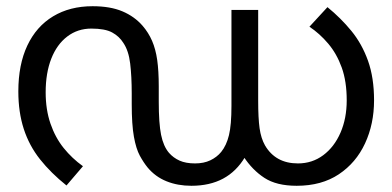

<svg xmlns="http://www.w3.org/2000/svg" viewBox="-20 -586 1263 618"><path d="M596 12Q552 12 516 -2.5Q480 -17 455 -47Q442 -63 430 -85Q418 -107 411 -146Q404 -185 404 -251V-285Q404 -340 399 -381.5Q394 -423 377 -448Q364 -469 341 -481.5Q318 -494 274 -494Q230 -494 196.5 -468.5Q163 -443 145 -397Q127 -351 127 -289Q127 -233 142.5 -188Q158 -143 185 -109.5Q212 -76 247 -51L194 11Q144 -29 109 -73Q74 -117 56.5 -171Q39 -225 39 -292Q39 -378 68 -439.5Q97 -501 151 -533.5Q205 -566 278 -566Q335 -566 374 -549.5Q413 -533 439 -503Q458 -481 469.5 -454.5Q481 -428 486 -393Q491 -358 491 -308V-259Q491 -189 498.5 -152Q506 -115 524 -94Q538 -78 558 -69Q578 -60 608 -60Q636 -60 657 -70Q678 -80 692 -97Q709 -118 717 -151Q725 -184 725 -245V-554H811V-262Q811 -206 815.5 -173.5Q820 -141 833 -118Q850 -89 876.5 -74.5Q903 -60 939 -60Q985 -60 1020.5 -86.5Q1056 -113 1076 -159Q1096 -205 1096 -263Q1096 -324 1080 -368.5Q1064 -413 1036.5 -445.5Q1009 -478 976 -500L1034 -563Q1077 -528 1111 -486.5Q1145 -445 1164.5 -390.5Q1184 -336 1184 -263Q1184 -187 1155 -124.5Q1126 -62 1070.5 -25Q1015 12 935 12Q870 12 831 -13.5Q792 -39 764 -82L769 -81Q741 -34 698 -11Q655 12 596 12Z"/></svg>

Font: malayalam25
Style: Book
Weight: 400
Designer: Jelle Bosma - Monotype Design Team
Foundry: Monotype Imaging Inc.
Version: Version 2.003